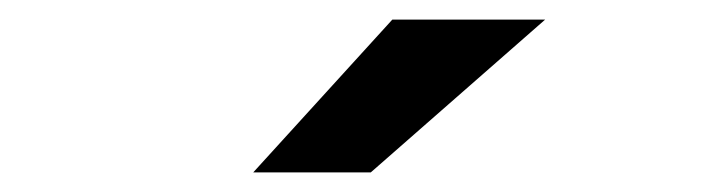

<svg xmlns="http://www.w3.org/2000/svg" viewBox="-20 -941 730 196"><path d="M238.5 -765 380.5 -921H536.5L358.5 -765Z"/></svg>

Font: Undotted
Style: Bold
Weight: 700
Designer: Delve Withrington, Dave Bailey, Thomas Jockin
Foundry: Delve Fonts LLC
Version: Version 4.000